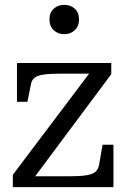

<svg xmlns="http://www.w3.org/2000/svg" viewBox="-20 -772 515 792"><path d="M114 -30 95 -45H269Q300 -45 321.5 -47Q343 -49 357 -54Q371 -59 378.5 -68.5Q386 -78 389 -93L403 -175H448V0H33V-51L358 -482L377 -468H225Q194 -468 172.5 -466Q151 -464 137.5 -459Q124 -454 116.5 -445Q109 -436 107 -421L93 -352H50V-512H439V-466ZM245 -631Q219 -631 201.5 -647.5Q184 -664 184 -692Q184 -720 201.5 -736Q219 -752 245 -752Q271 -752 288.5 -736Q306 -720 306 -692Q306 -664 288.5 -647.5Q271 -631 245 -631Z"/></svg>

Font: Roboto Serif 72pt
Style: Regular
Weight: 400
Designer: Greg Gazdowicz
Foundry: Commercial Type
Version: Version 1.008